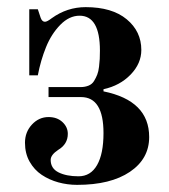

<svg xmlns="http://www.w3.org/2000/svg" viewBox="-20 -506 474 538"><path d="M116 -178Q140 -178 155 -164Q170 -150 170 -131Q170 -102 143 -86Q122 -72 122 -58Q122 -34 144 -23Q166 -12 200 -12Q234 -12 252 -43.5Q270 -75 270 -133Q270 -234 207 -234H116V-262H206Q218 -262 228 -266Q238 -270 243.5 -279Q249 -288 252.5 -297Q256 -306 257.5 -319Q259 -332 259.5 -341Q260 -350 260 -364Q260 -462 203 -462Q174 -462 149 -436.5Q124 -411 109 -374Q94 -337 86 -295H62V-480H86L94 -456Q98 -445 106 -445Q112 -445 125 -455Q168 -486 220 -486Q294 -486 335 -452Q376 -418 376 -366Q376 -328 346 -297Q316 -266 270 -256V-250Q398 -224 398 -122Q398 -61 344 -24.5Q290 12 196 12Q169 12 143.5 5Q118 -2 97 -16Q76 -30 63 -53Q50 -76 50 -106Q50 -136 69.5 -157Q89 -178 116 -178Z"/></svg>

Font: Old Standard TT
Style: Bold
Weight: 700
Designer: Alexey Kryukov <alexios@thessalonica.org.ru>
Version: Version 2.2